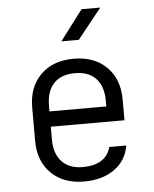

<svg xmlns="http://www.w3.org/2000/svg" viewBox="-55 -831 710 888"><g transform="rotate(-5 300.0 -387.5)"><path d="M300 10Q204 10 147 -46.5Q90 -103 90 -197V-353Q90 -447 147 -503.5Q204 -560 300 -560Q396 -560 453 -503.5Q510 -447 510 -353V-256H168V-197Q168 -130 202.5 -93.5Q237 -57 300 -57Q353 -57 386 -78Q419 -99 429 -139H508Q497 -70 441 -30Q385 10 300 10ZM168 -327H432V-353Q432 -420 398 -456.5Q364 -493 300 -493Q236 -493 202 -456.5Q168 -420 168 -353ZM251 -645 357 -785H444L332 -645Z"/></g></svg>

Font: Tiny Light
Style: Regular
Weight: 300
Monospace: yes
Designer: Philipp Nurullin, Konstantin Bulenkov
Foundry: JetBrains
Version: Version 2.251; ttfautohint (v1.8.4.7-5d5b)